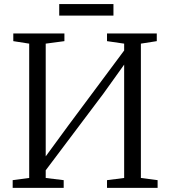

<svg xmlns="http://www.w3.org/2000/svg" viewBox="-20 -904 820 924"><path d="M41 0V-37L120.5 -47.5V-694L44 -706V-743H290V-706L200 -694V-151.5L309.5 -301L577.5 -661V-694L495 -706V-743H734.5V-706L658 -694V-47.5L738.5 -37V0H495V-37L577.5 -47.5V-593L478 -454L200 -84.5V-47.5L286.5 -37V0ZM526 -884.5V-829H265V-884.5Z"/></svg>

Font: Merriweather 48pt Light
Style: Regular
Weight: 300
Version: Version 2.100